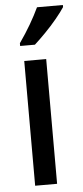

<svg xmlns="http://www.w3.org/2000/svg" viewBox="-55 -797 359 828"><g transform="rotate(-5 125.0 -383.0)"><path d="M158 0H63V-540H158ZM250 -757Q237 -737 213.5 -708.5Q190 -680 163 -652.5Q136 -625 115 -606H51V-618Q79 -658 100.5 -695Q122 -732 138 -766H250Z"/></g></svg>

Font: Noto Sans Ethiopic ExtraCondensed Medium
Style: Regular
Weight: 500
Width: 2
Designer: Monotype Design Team
Foundry: Monotype Imaging Inc.
Version: Version 2.102; ttfautohint (v1.8.4.7-5d5b)